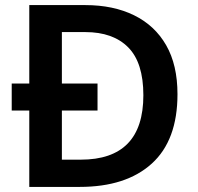

<svg xmlns="http://www.w3.org/2000/svg" viewBox="-20 -734 776 754"><path d="M315 -714Q425 -714 506.5 -674Q588 -634 632.5 -556.5Q677 -479 677 -364Q677 -183 576 -91.5Q475 0 293 0H95V-300H26V-406H95V-714ZM315 -608H223V-406H363V-300H223V-107H297Q543 -107 543 -360Q543 -488 483.5 -548Q424 -608 315 -608Z"/></svg>

Font: Noto Sans Tamil SemiBold
Style: Regular
Weight: 600
Designer: Jelle Bosma - Monotype Design Team
Foundry: Monotype Imaging Inc.
Version: Version 2.004; ttfautohint (v1.8.4.7-5d5b)